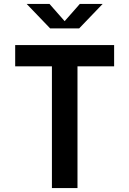

<svg xmlns="http://www.w3.org/2000/svg" viewBox="-20 -960 660 980"><path d="M375.5 0V-621.5H562.5V-730H57.5V-621.5H245V0ZM116 -940H232.5L310 -852L387.5 -940H504L384 -815H236Z"/></svg>

Font: Monaspace Neon SemiBold
Style: Regular
Weight: 600
Designer: Riley Cran & the Lettermatic Team
Foundry: Lettermatic
Version: Version 1.200 (Monaspace Neon)